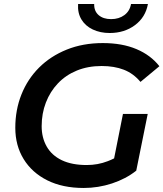

<svg xmlns="http://www.w3.org/2000/svg" viewBox="-20 -924 812 954"><path d="M396 10Q291 10 215 -28Q139 -66 97.5 -133.5Q56 -201 56 -289Q56 -378 86.5 -454.5Q117 -531 174 -588Q231 -645 311.5 -677.5Q392 -710 491 -710Q587 -710 658 -680Q729 -650 772 -595L678 -517Q643 -559 595.5 -577.5Q548 -596 485 -596Q417 -596 362 -573.5Q307 -551 268 -510Q229 -469 208 -414.5Q187 -360 187 -297Q187 -240 212 -196Q237 -152 287 -128Q337 -104 411 -104Q466 -104 515 -123Q531 -129 547 -137L591 -358H714L657 -76Q605 -35 536.5 -12.5Q468 10 396 10ZM525 -760Q478 -760 441 -777.5Q404 -795 384.5 -827.5Q365 -860 368 -904H448Q447 -869 470 -849Q493 -829 532 -829Q571 -829 598 -849Q625 -869 631 -904H715Q703 -838 650.5 -799Q598 -760 525 -760Z"/></svg>

Font: Montserrat Thin SemiBold
Style: Italic
Weight: 600
Italic angle: -11.3°
Version: Version 9.000